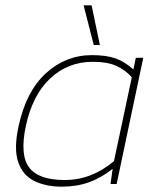

<svg xmlns="http://www.w3.org/2000/svg" viewBox="-20 -691 594 721"><path d="M332 -522 294 -671H324L355 -522ZM212 10Q153 10 109.5 -11Q66 -32 48.5 -82Q31 -132 50 -218Q78 -348 152.5 -416Q227 -484 325 -484Q378 -484 413 -472Q448 -460 481 -430L490 -474H518L418 0H395L403 -57Q360 -23 314 -6.5Q268 10 212 10ZM223 -15Q324 -15 408 -86L475 -401Q451 -428 417 -443.5Q383 -459 329 -459Q235 -459 168.5 -396.5Q102 -334 77 -218Q54 -109 89.5 -62Q125 -15 223 -15Z"/></svg>

Font: Kanit Thin
Style: Italic
Weight: 250
Italic angle: -12°
Designer: Katatrad Team
Foundry: CadsonDemak
Version: Version 2.000; ttfautohint (v1.8.3)